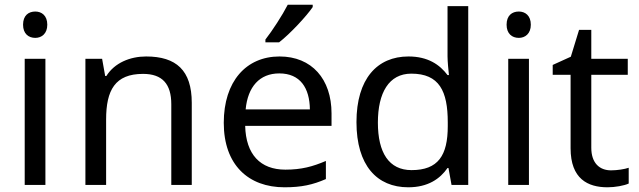

<svg xmlns="http://www.w3.org/2000/svg" viewBox="-20 -786 2714 816"><path d="M130 -737C101 -737 78 -720 78 -681C78 -643 101 -625 130 -625C157 -625 181 -643 181 -681C181 -720 157 -737 130 -737ZM173 -536H85V0H173Z M601 -546C533 -546 467 -519 432 -463H427L414 -536H343V0H431V-278C431 -403 469 -472 588 -472C670 -472 708 -429 708 -343V0H795V-349C795 -487 729 -546 601 -546Z M1309 -756V-766H1203C1180 -721 1137 -655 1108 -618V-606H1166C1213 -642 1284 -719 1309 -756ZM1168 -546C1026 -546 931 -440 931 -264C931 -85 1036 10 1189 10C1262 10 1310 -1 1365 -25V-102C1309 -78 1261 -65 1193 -65C1086 -65 1025 -130 1022 -251H1389V-304C1389 -450 1305 -546 1168 -546ZM1167 -474C1256 -474 1296 -412 1297 -321H1024C1033 -417 1083 -474 1167 -474Z M1715 10C1799 10 1850 -26 1882 -72H1886L1899 0H1970V-760H1882V-546C1882 -526 1886 -484 1888 -467H1882C1849 -511 1799 -546 1716 -546C1583 -546 1495 -451 1495 -267C1495 -83 1582 10 1715 10ZM1729 -63C1633 -63 1586 -137 1586 -265C1586 -392 1633 -473 1728 -473C1847 -473 1883 -399 1883 -266V-250C1883 -125 1842 -63 1729 -63Z M2185 -737C2156 -737 2133 -720 2133 -681C2133 -643 2156 -625 2185 -625C2212 -625 2236 -643 2236 -681C2236 -720 2212 -737 2185 -737ZM2228 -536H2140V0H2228Z M2577 -62C2528 -62 2493 -93 2493 -158V-468H2648V-536H2493V-659H2441L2406 -545L2329 -510V-468H2405V-156C2405 -26 2478 10 2562 10C2594 10 2633 3 2652 -6V-73C2635 -67 2603 -62 2577 -62Z"/></svg>

Font: Noto Sans Cuneiform
Style: Regular
Weight: 400
Designer: Monotype Design Team
Foundry: Monotype Imaging Inc.
Version: Version 2.001